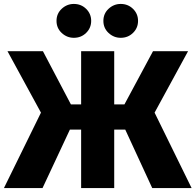

<svg xmlns="http://www.w3.org/2000/svg" viewBox="-31 -955 993 975"><path d="M942 0H742L605 -297H549V0H381V-297H324L185 0H-11L177 -383L7 -695H187L329 -425H381V-695H549V-425H601L746 -695H924L754 -383ZM344 -763Q309 -763 282.5 -787.5Q256 -812 256 -849Q256 -886 282.5 -910.5Q309 -935 344 -935Q381 -935 406.5 -910Q432 -885 432 -849Q432 -813 406.5 -788Q381 -763 344 -763ZM582 -763Q547 -763 520.5 -787.5Q494 -812 494 -849Q494 -886 520.5 -910.5Q547 -935 582 -935Q619 -935 644.5 -910Q670 -885 670 -849Q670 -813 644.5 -788Q619 -763 582 -763Z"/></svg>

Font: Trujillo ExtraBold
Style: Regular
Weight: 800
Designer: Fira Sans original fonts by bBox Type GmbH, Carrois Corporate GbR, & Edenspiekermann AG / Changes by Cristiano Sobral
Foundry: Fira Sans original fonts by bBox Type GmbH, Carrois Corporate GbR, & Edenspiekermann AG / Changes by Cristiano Sobral
Version: Version 4.301;July 28, 2020;FontCreator 13.0.0.2655 64-bit